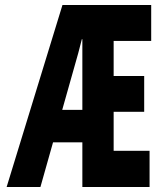

<svg xmlns="http://www.w3.org/2000/svg" viewBox="-20 -747 640 767"><path d="M6.5 0 229.5 -727H309L352.5 -713.5L309 -590.5H307L292.5 -534.5L141.5 0ZM309 0V-727H584V-583.5H403.5L434 -620.5V-412L403.5 -443.5H556V-300.5H398.5L434 -331.5V-107L403.5 -144.5H577.5V0ZM101 -178.5 156 -308H317V-178.5Z"/></svg>

Font: Spline Sans Mono
Style: Bold
Weight: 700
Designer: Eben Sorkin, Mirko Velimirovic
Foundry: Sorkin Type
Version: Version 1.004